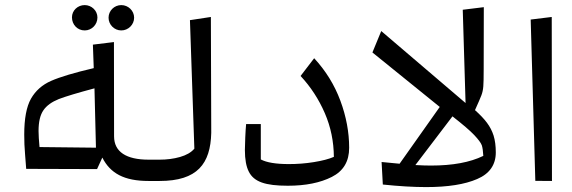

<svg xmlns="http://www.w3.org/2000/svg" viewBox="-20 -722 2281 766"><path d="M317.9 -600.6C345.7 -600.6 368.7 -623.5 368.7 -652.3C368.7 -679.7 345.2 -701.7 317.9 -701.7C290 -701.7 267.1 -680.2 267.1 -652.8C267.1 -623.5 289.1 -600.6 317.9 -600.6ZM463.9 -600.6C491.7 -600.6 515.1 -623.5 515.1 -651.4C515.1 -679.2 491.7 -701.7 463.9 -701.7C436 -701.7 413.1 -679.2 413.1 -651.4C413.1 -623.5 436 -600.6 463.9 -600.6ZM572.8 -85C484.4 -85 435.1 -115.7 435.1 -178.2L434.6 -554.2L350.6 -543.9L354 -450.2C276.4 -432.1 219.7 -415 184.1 -399.4C148.4 -383.8 121.6 -359.9 103.5 -328.1C85.4 -295.9 76.7 -248 76.7 -185.1C76.7 -159.2 77.6 -132.3 80.1 -105L84.5 -48.3L367.2 -47.4L388.2 -93.3C419.9 -30.8 474.6 0 572.8 0H616.7V-85ZM137.7 -135.3C135.3 -161.1 133.8 -182.6 133.8 -199.2C133.8 -235.8 140.1 -263.2 153.3 -282.2C166 -300.8 186.5 -315.4 214.4 -326.7C242.2 -337.4 289.6 -351.6 356.9 -369.6L362.8 -132.8Z M755.4 -128.9C742.7 -113.8 723.6 -103 698.2 -95.7C672.4 -88.4 645.5 -85 616.7 -85H572.8V0H616.7C767.6 0 819.8 -68.8 822.8 -191.9L821.3 -654.3L737.8 -641.6Z M1179.2 -418.9C1219.7 -375.5 1252 -325.7 1275.9 -270.5C1299.8 -215.3 1311.5 -157.2 1312 -96.2C1292 -87.4 1265.1 -80.6 1231.9 -75.2C1198.7 -69.8 1165.5 -67.4 1132.3 -67.4C1080.6 -67.4 1043.5 -73.7 1020.5 -85.9V-227.1H961.9C960.4 -211.9 959.5 -194.3 958.5 -173.8C957.5 -152.8 957 -136.2 957 -123.5C957 -85.9 962.4 -57.1 972.7 -37.1C993.2 3.4 1038.1 19 1128.4 19C1199.2 19 1257.3 7.3 1303.7 -16.1C1350.1 -39.6 1373 -78.1 1373 -132.3C1373 -194.3 1361.3 -257.3 1337.9 -320.3C1314.5 -383.3 1279.8 -439.5 1233.4 -489.7Z M1734.4 -295.4 1574.2 -68.8 1502.4 -75.7 1507.3 14.2C1572.3 21 1629.9 24.4 1680.2 24.4C1766.6 24.4 1834.5 13.7 1883.8 -7.8C1933.1 -28.8 1958 -64.5 1958 -113.8C1958 -139.6 1955.1 -162.1 1949.2 -181.2C1937 -218.8 1915.5 -246.1 1875 -282.7C1887.7 -310.5 1896 -330.1 1900.4 -341.3C1904.8 -352.5 1907.2 -364.7 1908.2 -377.4C1909.2 -390.1 1909.7 -412.6 1909.7 -445.3L1910.2 -693.4L1826.2 -683.1L1837.4 -311L1501 -598.1L1465.8 -512.7ZM1785.2 -257.8C1825.7 -226.1 1855 -201.2 1872.1 -183.1C1889.2 -165 1898.9 -151.4 1902.3 -142.1C1905.3 -132.8 1907.2 -118.7 1908.2 -100.1C1855 -74.2 1785.6 -61.5 1699.7 -61.5C1684.1 -61.5 1663.1 -62 1637.2 -63.5Z M2115.7 -0.5 2182.1 0 2181.2 -654.3 2097.2 -644Z"/></svg>

Font: SG Kara Light
Style: Regular
Weight: 400
Designer: Damoon Khanjanzadeh
Version: Version 1.000